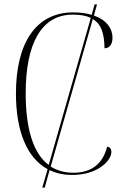

<svg xmlns="http://www.w3.org/2000/svg" viewBox="-20 -780 559 867"><path d="M171 67H182L204 -12C234 3 268 10 307 10C420 10 483 -54 483 -94C483 -105 478 -115 464 -118C445 -45 399 0 311 0C271 0 237 -10 209 -28L399 -694C438 -671 451 -627 452 -562C474 -562 488 -579 488 -610C488 -651 461 -690 404 -710L418 -760H407L394 -713C371 -720 343 -724 310 -724C141 -724 52 -584 52 -358C52 -190 100 -68 195 -16ZM96 -359C96 -580 165 -714 309 -714C343 -714 370 -709 390 -699L200 -35C129 -88 96 -201 96 -359Z"/></svg>

Font: Noto Serif Display SemiCondensed ExtraLight
Style: Regular
Weight: 200
Width: 4
Designer: Monotype Design Team
Foundry: Monotype Imaging Inc.
Version: Version 2.009